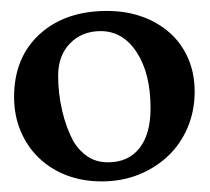

<svg xmlns="http://www.w3.org/2000/svg" viewBox="-20 -773 386 353"><path d="M176.8 -752.9Q211.9 -752.9 241.7 -742.2Q271.5 -731.4 293 -711.9Q314.5 -692.4 326.2 -665Q337.9 -637.7 337.9 -604.5Q337.9 -569.3 325.2 -539.1Q312.5 -508.8 289.6 -486.8Q266.6 -464.8 235.4 -452.1Q204.1 -439.5 167 -439.5Q131.8 -439.5 102.5 -450.7Q73.2 -461.9 51.8 -482.4Q30.3 -502.9 18.1 -531.7Q5.9 -560.5 5.9 -594.7Q5.9 -667 52.7 -710Q99.6 -752.9 176.8 -752.9ZM165 -715.8Q130.9 -715.8 108.9 -693.4Q86.9 -670.9 86.9 -633.8Q86.9 -601.6 94.2 -569.8Q101.6 -538.1 115.2 -512.7Q126 -495.1 141.6 -484.9Q157.2 -474.6 178.7 -474.6Q215.8 -474.6 236.3 -500.5Q256.8 -526.4 256.8 -574.2Q256.8 -637.7 231.4 -676.8Q206.1 -715.8 165 -715.8Z"/></svg>

Font: Jomolhari
Style: Regular
Weight: 400
Designer: Christopher J. Fynn
Foundry: Christopher  J.  Fynn (Karma Drubgy¸ Tenzin).
Version: Version alpha 0.003c 2006